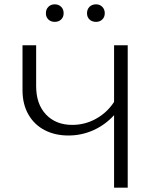

<svg xmlns="http://www.w3.org/2000/svg" viewBox="-20 -867 722 887"><path d="M192 -806Q192 -824 203.5 -835.5Q215 -847 233 -847Q251 -847 262.5 -835.5Q274 -824 274 -806Q274 -788 262.5 -777Q251 -766 233 -766Q215 -766 203.5 -777Q192 -788 192 -806ZM382 -806Q382 -824 393.5 -835.5Q405 -847 424 -847Q441 -847 452.5 -835.5Q464 -824 464 -806Q464 -788 452.5 -777Q441 -766 424 -766Q405 -766 393.5 -777Q382 -788 382 -806ZM570 -658V0H507V-335Q466 -290 411.5 -265.5Q357 -241 296 -241Q234 -241 186 -266Q138 -291 111 -338.5Q84 -386 84 -450V-658H147V-469Q147 -386 192.5 -338Q238 -290 314 -290Q372 -290 423 -318Q474 -346 507 -396V-658Z"/></svg>

Font: Ysabeau Infant Semilight
Style: Regular
Weight: 300
Designer: Christian Thalmann (Catharsis Fonts)
Version: Version 0.003